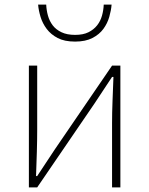

<svg xmlns="http://www.w3.org/2000/svg" viewBox="-20 -811 646 831"><path d="M105 0V-527H141V-249Q141 -205 139.5 -154Q138 -103 136 -49H141Q158 -74 179 -106.5Q200 -139 217 -164L465 -527H501V0H465V-277Q465 -322 467 -373Q469 -424 471 -478H465L389 -363L141 0ZM180 -791Q181 -767 187.5 -743.5Q194 -720 208 -701.5Q222 -683 246 -671.5Q270 -660 305 -660Q340 -660 363 -671.5Q386 -683 400.5 -701.5Q415 -720 421.5 -743.5Q428 -767 429 -791H463Q461 -766 453 -738Q445 -710 427.5 -686Q410 -662 380 -646.5Q350 -631 305 -631Q259 -631 229.5 -646.5Q200 -662 182 -686Q164 -710 155.5 -738Q147 -766 145 -791Z"/></svg>

Font: Kinto Sans Thin
Style: Regular
Weight: 100
Designer: Authors: Ryoko NISHIZUKA  (kana & ideographs); Paul D. Hunt (Latin, Greek & Cyrillic); Wenlong ZHANG  (bopomofo); Sandol
Foundry: Adobe Systems Incorporated, ookami Inc.
Version: Version 0.001